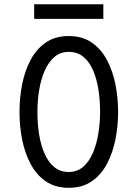

<svg xmlns="http://www.w3.org/2000/svg" viewBox="-20 -884 656 916"><path d="M308 12Q243 12 198 -19.2Q153 -50.5 125.5 -102.8Q98 -155 85.5 -219.2Q73 -283.5 73 -350Q73 -416.5 85.5 -480.8Q98 -545 125.5 -597.2Q153 -649.5 198 -680.8Q243 -712 308 -712Q373 -712 418 -680.8Q463 -649.5 490.5 -597.2Q518 -545 530.8 -480.8Q543.5 -416.5 543.5 -350Q543.5 -283.5 530.8 -219.2Q518 -155 490.5 -102.8Q463 -50.5 418 -19.2Q373 12 308 12ZM308 -63.5Q349 -63.5 377.5 -88.8Q406 -114 423.8 -156Q441.5 -198 449.5 -248.8Q457.5 -299.5 457.5 -350Q457.5 -405.5 449.5 -456.8Q441.5 -508 424 -548.5Q406.5 -589 378 -612.8Q349.5 -636.5 308 -636.5Q267 -636.5 238.5 -611.2Q210 -586 192.2 -544.2Q174.5 -502.5 166.5 -451.8Q158.5 -401 158.5 -350Q158.5 -295 166.5 -243.8Q174.5 -192.5 192.2 -151.8Q210 -111 238.5 -87.2Q267 -63.5 308 -63.5ZM143 -794V-863.5H473V-794Z"/></svg>

Font: Overpass Mono Light
Style: Regular
Weight: 400
Monospace: yes
Version: Version 4.000